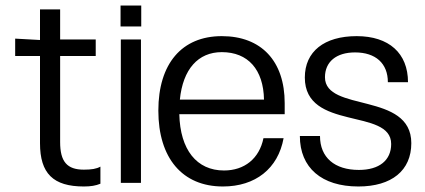

<svg xmlns="http://www.w3.org/2000/svg" viewBox="-20 -663 1539 696"><path d="M125 -144C125 -34 173 13 284 13C309 13 327 10 344 3V-59C330 -51 312 -48 284 -48C223 -48 198 -77 198 -148V-460H327V-520H198V-629H125V-518L35 -523V-460H125Z M491 -520H418V0H491ZM417 -567H492V-643H417Z M1008 -162H935C920 -88 866 -45 792 -45C693 -45 633 -120 630 -249H1012V-289C1012 -442 927 -532 784 -532C639 -532 554 -432 554 -262C554 -90 641 13 788 13C906 13 988 -52 1008 -162ZM632 -302C643 -412 698 -474 784 -474C879 -474 935 -411 937 -302Z M1273 -532C1155 -532 1085 -476 1085 -382C1085 -187 1398 -273 1398 -141C1398 -82 1355 -47 1281 -47C1193 -47 1140 -92 1140 -170H1067C1067 -55 1146 13 1279 13C1400 13 1471 -45 1471 -144C1471 -331 1158 -255 1158 -383C1158 -439 1199 -473 1267 -473C1342 -473 1386 -433 1386 -365H1459C1459 -470 1390 -532 1273 -532Z"/></svg>

Font: Non Bureau Light
Style: Regular
Weight: 300
Designer: Jona Saucedo
Foundry: Non Foundry
Version: Version 1.000;FEAKit 1.0